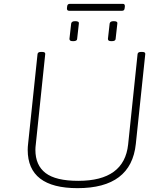

<svg xmlns="http://www.w3.org/2000/svg" viewBox="-20 -972 860 998"><path d="M383 6Q124 6 124 -193Q124 -201 124.5 -208.5Q125 -216 126 -224L175 -690Q176 -702 192 -702H200Q217 -702 215 -690L166 -221Q165 -214 164.5 -207Q164 -200 164 -193Q164 -113 217 -72.5Q270 -32 387 -32Q626 -32 646 -221L695 -690Q696 -702 712 -702H720Q737 -702 735 -690L686 -224Q662 6 383 6ZM560 -758Q549 -758 545 -761Q541 -764 541 -770L550 -850Q551 -855 555.5 -858.5Q560 -862 571 -862Q592 -862 590 -850L581 -770Q581 -758 560 -758ZM360 -758Q349 -758 345 -761Q341 -764 341 -770L350 -850Q351 -855 355.5 -858.5Q360 -862 371 -862Q392 -862 390 -850L381 -770Q381 -758 360 -758ZM339 -916Q327 -916 328 -930L329 -938Q330 -952 343 -952H619Q630 -952 629 -938L628 -930Q627 -916 615 -916Z"/></svg>

Font: Asap Expanded Expanded Thin
Style: Italic
Weight: 100
Width: 7
Italic angle: -6°
Designer: Pablo Cosgaya
Foundry: Omnibus-Type
Version: Version 3.001; ttfautohint (v1.8.4.7-5d5b)